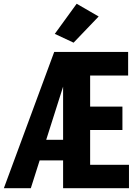

<svg xmlns="http://www.w3.org/2000/svg" viewBox="-30 -982 711 1002"><path d="M117.7 -145H344.2V-252.4H158.2ZM-9.8 0H130.9L299.3 -529.8V0H643.1V-122.1H440.4V-303.7H608.9V-425.8H440.4V-587.9H638.7V-710.9H252.9ZM255.9 -805.2 354 -759.3 484.9 -896 370.1 -962.4Z"/></svg>

Font: Roboto Flex
Style: wght 700 wdth 25 opsz 34 GRAD 0.00 slnt 0.00 XTRA 468 XOPQ 96 YOPQ 79 YTLC 514 YTUC 712 YTAS 750 YTDE -203.00 YTFI 738
Weight: 700
Width: 1
Designer: Berlow after Robertson
Foundry: Google
Version: Version 3.100